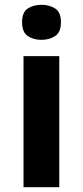

<svg xmlns="http://www.w3.org/2000/svg" viewBox="-20 -780 345 800"><path d="M227 -546V0H78V-546ZM153 -760Q186 -760 210 -744.5Q234 -729 234 -687Q234 -646 210 -630Q186 -614 153 -614Q119 -614 95.5 -630Q72 -646 72 -687Q72 -729 95.5 -744.5Q119 -760 153 -760Z"/></svg>

Font: Noto Sans Thai
Style: Bold
Weight: 700
Designer: Monotype Design Team
Foundry: Monotype Imaging Inc.
Version: Version 2.001